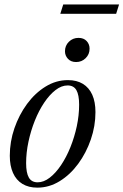

<svg xmlns="http://www.w3.org/2000/svg" viewBox="-20 -852 567 882"><path d="M292 -484Q332.5 -484 360.8 -466.8Q389 -449.5 403.8 -416.8Q418.5 -384 418.5 -337Q418.5 -273 397.2 -211.2Q376 -149.5 339.2 -99.5Q302.5 -49.5 254.2 -19.8Q206 10 151.5 10Q111.5 10 83 -7.2Q54.5 -24.5 39.8 -57.5Q25 -90.5 25 -136.5Q25 -201 46.2 -262.8Q67.5 -324.5 104.2 -374.5Q141 -424.5 189.2 -454.2Q237.5 -484 292 -484ZM153 -14.5Q181 -14.5 208.5 -35.8Q236 -57 260.5 -93.5Q285 -130 303.5 -176Q322 -222 332.8 -272.2Q343.5 -322.5 343.5 -371Q343.5 -416 331 -437.8Q318.5 -459.5 290.5 -459.5Q262.5 -459.5 235 -438.2Q207.5 -417 183 -380.5Q158.5 -344 140 -297.8Q121.5 -251.5 110.8 -201.2Q100 -151 100 -102.5Q100 -58 112.5 -36.2Q125 -14.5 153 -14.5ZM329.5 -567Q306 -567 292.2 -581.8Q278.5 -596.5 278.5 -616.5Q278.5 -642.5 296.5 -660.2Q314.5 -678 340.5 -678Q364.5 -678 378 -663.5Q391.5 -649 391.5 -628.5Q391.5 -602.5 373.5 -584.8Q355.5 -567 329.5 -567ZM257 -788.5 270.5 -831.5H527L513.5 -788.5Z"/></svg>

Font: Newsreader 48pt
Style: Italic
Weight: 400
Italic angle: -17°
Version: Version 1.003